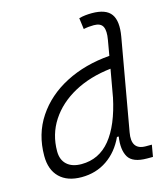

<svg xmlns="http://www.w3.org/2000/svg" viewBox="-112 -830 810 928"><g transform="rotate(-15 293.0 -366.5)"><path d="M182.1 10.3Q111.3 10.3 72.3 -27.8Q33.2 -65.9 33.2 -135.3Q33.2 -244.6 88.9 -328.1Q144.5 -411.6 241.5 -461.7Q338.4 -511.7 462.4 -521.5L475.6 -597.7Q483.4 -641.6 472.9 -662.8Q462.4 -684.1 428.2 -684.1Q415.5 -684.1 402.3 -682.9Q389.2 -681.6 376.5 -678.7L369.1 -734.9Q385.3 -739.3 401.4 -741Q417.5 -742.7 433.6 -742.7Q504.4 -742.7 529.8 -707Q555.2 -671.4 542 -595.7L461.4 -139.2Q445.8 -53.7 519.5 -53.7H549.8L539.6 4.9H510.7Q439 4.9 417.2 -31.7Q395.5 -68.4 405.3 -133.3H396.5Q365.2 -65.4 309.8 -27.6Q254.4 10.3 182.1 10.3ZM427.7 -324.2V-325.2L451.7 -460Q346.2 -448.2 266.8 -404.8Q187.5 -361.3 143.3 -293.5Q99.1 -225.6 99.1 -141.1Q99.1 -98.1 125 -74.5Q150.9 -50.8 197.8 -50.8Q285.6 -50.8 342.5 -120.4Q399.4 -189.9 427.7 -324.2Z"/></g></svg>

Font: Cascadia Code PL Light
Style: Italic
Weight: 300
Italic angle: -10°
Monospace: yes
Designer: Aaron Bell
Foundry: Saja Typeworks
Version: Version 2404.023; ttfautohint (v1.8.4)